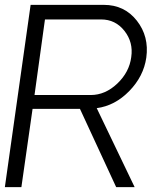

<svg xmlns="http://www.w3.org/2000/svg" viewBox="-33 -770 662 790"><path d="M521 0H445L296 -322H101L55 0H-13L93 -750H394Q479 -750 530 -685Q581 -620 569 -533Q558 -456 499 -395.5Q440 -335 365 -325ZM340 -379Q400 -379 449.5 -426Q499 -473 507 -535Q516 -596 479 -643Q442 -690 383 -690H152L109 -379Z"/></svg>

Font: Oakes Grotesk Light
Style: Italic
Weight: 300
Italic angle: -8°
Designer: Samuel Oakes
Foundry: Samuel Oakes
Version: Version 1.000;PS 001.000;hotconv 1.0.88;makeotf.lib2.5.64775